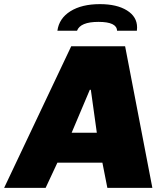

<svg xmlns="http://www.w3.org/2000/svg" viewBox="-64 -910 793 930"><path d="M674 0H456L432 -122H214L157 0H-44L281 -686H542ZM371 -475 283 -267H405L376 -475ZM600 -777Q600 -766 599 -761H503Q502 -804 413 -804Q325 -804 309 -761H214Q222 -821 277 -855.5Q332 -890 420 -890Q502 -890 551 -859.5Q600 -829 600 -777Z"/></svg>

Font: Chivo Black Italic
Style: Regular
Weight: 900
Italic angle: -8.05°
Designer: Hector Gatti
Foundry: Omnibus-Type
Version: Version 1.007